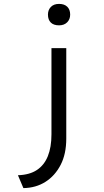

<svg xmlns="http://www.w3.org/2000/svg" viewBox="-20 -769 535 985"><path d="M100 196 72 130Q132 128 169.5 103Q207 78 225.5 32Q244 -14 244 -80V-522H320V-58Q320 21 291 77Q262 133 213 164Q164 195 100 196ZM283 -639Q255 -639 240.5 -653.5Q226 -668 226 -694Q226 -718 241 -733.5Q256 -749 283 -749Q310 -749 325 -734.5Q340 -720 340 -694Q340 -670 324.5 -654.5Q309 -639 283 -639Z"/></svg>

Font: Lexend Peta Light
Style: Regular
Weight: 300
Version: Version 1.007